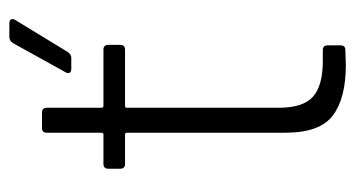

<svg xmlns="http://www.w3.org/2000/svg" viewBox="-190 -550 741 400"><g transform="rotate(-90 180.0 -349.5)"><path d="M277 -459H160Q156 -459 156 -455V-139Q156 -88 179 -67.5Q202 -47 253 -47H276Q286 -47 286 -37V-10Q286 0 276 0L245 1Q176 1 140 -26Q104 -53 104 -125V-455Q104 -459 100 -459H39Q29 -459 29 -469V-494Q29 -504 39 -504H100Q104 -504 104 -508V-622Q104 -632 114 -632H146Q156 -632 156 -622V-508Q156 -504 160 -504H277Q287 -504 287 -494V-469Q287 -459 277 -459ZM303 -700H332Q338 -700 340 -696.5Q342 -693 339 -688L272 -578Q267 -571 260 -571H237Q231 -571 229 -574.5Q227 -578 230 -583L291 -693Q296 -700 303 -700Z"/></g></svg>

Font: Barlow Light
Style: Regular
Weight: 300
Designer: Jeremy Tribby
Foundry: Tribby Type
Version: Version 1.422